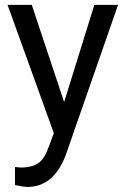

<svg xmlns="http://www.w3.org/2000/svg" viewBox="-20 -548 513 782"><path d="M109.4 -528.3H10.7L199.2 -5.9L179.2 47.9C168 80.6 154.3 103.5 137.2 115.7C120.1 127.9 96.2 134.3 65.4 134.3L41 132.3V205.6L74.7 211.9L91.8 213.4C163.6 213.4 215.8 169.4 248.5 81.5L460.9 -528.3H364.3L241.2 -132.3Z"/></svg>

Font: Roboto
Style: Regular
Weight: 400
Designer: Google
Version: Version 2.137; 2017